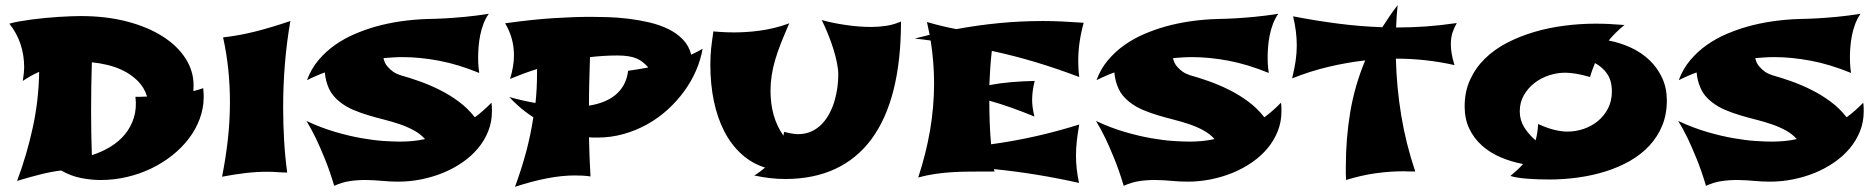

<svg xmlns="http://www.w3.org/2000/svg" viewBox="-20 -663 7230 740"><path d="M763.2 -323.2Q764.2 -314.9 764.6 -306.6Q765.1 -298.3 765.1 -290Q765.1 -246.6 750.2 -206.1Q735.4 -165.5 708.5 -129.9Q681.6 -94.2 644.5 -64.7Q607.4 -35.2 563.5 -13.9Q519.5 7.3 469.7 19Q419.9 30.8 368.2 30.8Q330.1 30.8 291.3 22.9Q252.4 15.1 215.8 -5.9Q177.7 -1.5 135.3 9.3Q92.8 20 45.9 34.2Q84.5 -69.3 106.9 -174.1Q129.4 -278.8 130.9 -386.2Q99.1 -372.1 67.9 -351.1Q70.3 -368.2 71.8 -380.9Q73.2 -393.6 73.2 -401.9Q73.2 -500 16.1 -571.8Q32.7 -576.7 54.9 -580.6Q77.1 -584.5 102.5 -587.9Q127.9 -591.3 154.5 -593.8Q181.2 -596.2 206.3 -597.9Q231.4 -599.6 253.4 -600.3Q275.4 -601.1 291 -601.1Q389.2 -601.1 469.5 -580.1Q549.8 -559.1 606.9 -522.7Q664.1 -486.3 695.1 -437.7Q726.1 -389.2 726.1 -334Q726.1 -328.1 725.6 -322.8Q725.1 -317.4 725.1 -312Q744.1 -316.4 763.2 -323.2ZM546.9 -291Q535.6 -326.7 511.2 -350.8Q486.8 -375 456.5 -390.1Q426.3 -405.3 393.8 -412.8Q361.3 -420.4 334 -422.9Q331.1 -328.1 331.1 -233.9Q331.1 -191.9 331.8 -149.7Q332.5 -107.4 334 -64.9Q372.1 -77.1 405.3 -97.2Q438.5 -117.2 461.7 -145.5Q484.9 -173.8 496.1 -210Q507.3 -246.1 502 -290Q511.7 -290 523.2 -290Q534.7 -290 546.9 -291Z M1099.1 -582Q1085 -500.5 1078.1 -417.2Q1071.3 -334 1071.3 -249Q1071.3 -185.1 1075 -122.1Q1078.6 -59.1 1086.9 2Q1068.8 2 1050.3 0.5Q1031.7 -1 1009.3 -1Q969.2 -1 926.8 3.9Q884.3 8.8 835.9 18.1Q849.6 -50.8 857.9 -123Q866.2 -195.3 866.2 -270Q866.2 -332.5 859.9 -394.8Q853.5 -457 839.8 -519Q872.1 -522.5 902.3 -528.1Q932.6 -533.7 963.9 -541.5Q995.1 -549.3 1028.3 -559.3Q1061.5 -569.3 1099.1 -582Z M1874 -267.1Q1875.5 -258.8 1875.7 -250.5Q1876 -242.2 1876 -233.9Q1876 -192.9 1861.6 -157Q1847.2 -121.1 1822 -91.1Q1796.9 -61 1762.2 -37.1Q1727.5 -13.2 1687.5 3.2Q1647.5 19.5 1603.5 28.3Q1559.6 37.1 1515.1 37.1Q1484.9 37.1 1453.9 34.2Q1422.9 31.2 1391.8 30.8Q1360.8 30.3 1329.8 34.7Q1298.8 39.1 1268.1 53.2Q1251 -4.4 1232.2 -50.5Q1213.4 -96.7 1197.8 -129.4Q1179.2 -167.5 1161.1 -196.8Q1217.8 -170.4 1272 -154.5Q1326.2 -138.7 1373.8 -130.4Q1421.4 -122.1 1459.5 -119.6Q1497.6 -117.2 1522 -117.2Q1545.4 -117.2 1569.6 -119.4Q1593.8 -121.6 1618.2 -127Q1599.6 -147.5 1574.7 -160.9Q1549.8 -174.3 1521.2 -184.1Q1492.7 -193.8 1461.7 -201.7Q1430.7 -209.5 1400.4 -218.5Q1370.1 -227.5 1341.8 -239.5Q1313.5 -251.5 1290 -270Q1261.2 -292.5 1248 -321.3Q1234.9 -350.1 1231.9 -383.8Q1215.3 -377.9 1202.6 -372.3Q1189.9 -366.7 1181.2 -362.8Q1170.9 -357.9 1163.1 -354Q1179.2 -397.9 1207.8 -431.6Q1236.3 -465.3 1272 -490.2Q1307.6 -515.1 1347.9 -532.2Q1388.2 -549.3 1427.7 -560.5Q1520.5 -586.4 1627.9 -589.8Q1659.7 -590.3 1697.3 -592.3Q1729.5 -594.2 1772.2 -598.1Q1814.9 -602.1 1863.8 -609.9Q1851.1 -591.8 1843 -570.3Q1835 -548.8 1830.6 -526.4Q1826.2 -503.9 1824.5 -482.2Q1822.8 -460.4 1822.8 -441.9Q1822.8 -430.2 1823.2 -419.4Q1823.7 -408.7 1824.7 -400.4Q1825.7 -390.6 1827.1 -381.8Q1744.6 -415.5 1670.9 -429.2Q1597.2 -442.9 1531.7 -442.9Q1512.2 -442.9 1494.1 -441.7Q1476.1 -440.4 1458 -439Q1461.9 -419.9 1472.9 -407.2Q1483.9 -394.5 1495.1 -386.7Q1508.3 -377.9 1523.9 -373Q1557.1 -363.8 1595.9 -350.1Q1634.8 -336.4 1673.6 -317.1Q1712.4 -297.9 1747.8 -271.7Q1783.2 -245.6 1810.1 -210.9Q1826.7 -223.1 1842.8 -237.3Q1858.9 -251.5 1874 -267.1Z M2688 -475.1Q2680.7 -432.6 2662.6 -390.9Q2644.5 -349.1 2616.9 -311.3Q2589.4 -273.4 2553.5 -240.7Q2517.6 -208 2474.9 -184.1Q2432.1 -160.2 2383.5 -146.5Q2335 -132.8 2282.7 -132.8Q2274.4 -132.8 2266.4 -132.8Q2258.3 -132.8 2250 -133.8Q2251.5 -58.1 2255.9 17.1Q2240.2 14.6 2224.6 13.9Q2209 13.2 2194.8 13.2Q2146.5 13.2 2088.9 24.2Q2031.2 35.2 1964.8 57.1Q1989.7 -10.3 2007.6 -76.7Q2025.4 -143.1 2035.6 -210.9Q2002.4 -232.9 1978.8 -253.9Q1955.1 -274.9 1942.9 -289.1Q1966.8 -282.2 1992.4 -276.4Q2018.1 -270.5 2043.9 -266.1Q2049.8 -321.8 2049.8 -378.9V-397Q2023.4 -388.7 1997.6 -379.2Q1971.7 -369.6 1945.8 -358.9Q1960.9 -407.7 1960.9 -449.2Q1960.9 -483.9 1952.1 -514.9Q1943.4 -545.9 1926.8 -573.2Q2031.7 -587.9 2112.5 -593Q2193.4 -598.1 2256.8 -598.1Q2286.1 -598.1 2324.2 -596.9Q2362.3 -595.7 2402.3 -590.8Q2442.4 -585.9 2482.2 -576.7Q2522 -567.4 2555.2 -551.3Q2588.4 -535.2 2612.1 -510.7Q2635.7 -486.3 2644 -452.1Q2655.3 -457.5 2666 -462.9Q2676.8 -468.3 2688 -475.1ZM2358.9 -449.2Q2332.5 -449.2 2306.4 -447.5Q2280.3 -445.8 2253.9 -442.9Q2252.4 -395.5 2251.2 -349.1Q2250 -302.7 2250 -255.9Q2279.3 -260.3 2305.2 -270.3Q2331.1 -280.3 2351.1 -296.4Q2371.1 -312.5 2384 -335.7Q2397 -358.9 2400.9 -390.1Q2419.4 -393.1 2438.7 -396Q2458 -398.9 2478 -402.8Q2477.1 -402.8 2477.1 -403.3V-403.8H2478Q2468.3 -414.6 2457.8 -423.1Q2447.3 -431.6 2433.6 -437.5Q2419.9 -443.4 2401.9 -446.3Q2383.8 -449.2 2358.9 -449.2Z M3452.6 -580.1Q3452.6 -430.7 3424.1 -317.1Q3395.5 -203.6 3339.1 -127.2Q3282.7 -50.8 3199.2 -12Q3115.7 26.9 3005.9 26.9Q2977.1 26.9 2947.3 23.4Q2917.5 20 2886.7 13.2Q2892.6 10.3 2899.4 5.4Q2905.3 1.5 2912.8 -4.2Q2920.4 -9.8 2928.7 -17.1Q2877.4 -33.2 2837.9 -69.1Q2798.3 -105 2771.7 -156.5Q2745.1 -208 2731.4 -273.2Q2717.8 -338.4 2717.8 -413.1Q2717.8 -431.2 2718.5 -445.8Q2719.2 -460.4 2720.7 -475.1Q2722.2 -489.7 2724.4 -505.6Q2726.6 -521.5 2729.5 -542Q2741.2 -541 2754.4 -540Q2765.6 -539.1 2780.3 -538.6Q2794.9 -538.1 2810.5 -538.1Q2831.1 -538.1 2855.5 -539.6Q2879.9 -541 2907 -544.7Q2934.1 -548.3 2963.1 -555.2Q2992.2 -562 3022 -573.2Q3003.9 -531.7 2990.2 -497.3Q2976.6 -462.9 2967.5 -431.9Q2958.5 -400.9 2954.1 -371.8Q2949.7 -342.8 2949.7 -313Q2949.7 -262.7 2961.9 -219.5Q2974.1 -176.3 2999.5 -140.1L3002 -154.8Q3036.1 -146 3055.7 -146Q3085 -146 3107.9 -156.7Q3130.9 -167.5 3147.9 -185.3Q3165 -203.1 3177.2 -226.6Q3189.5 -250 3196.8 -275.4Q3204.1 -300.8 3207.5 -326.4Q3210.9 -352.1 3210.9 -375Q3210.9 -395 3205.8 -420.7Q3200.7 -446.3 3191.9 -474.4Q3183.1 -502.4 3171.6 -531Q3160.2 -559.6 3147 -585.9Q3167 -580.1 3190.9 -575.2Q3214.8 -570.3 3239.7 -566.7Q3264.6 -563 3289.8 -561Q3314.9 -559.1 3337.9 -559.1Q3366.7 -559.1 3395.8 -563.5Q3424.8 -567.9 3452.6 -580.1Z M3813 -2Q3762.7 -2 3722.7 -1.7Q3682.6 -1.5 3648.2 0.7Q3613.8 2.9 3582.8 7.6Q3551.8 12.2 3519 21Q3549.3 -71.3 3564.7 -161.4Q3580.1 -251.5 3580.1 -341.8Q3580.1 -423.3 3566.9 -506.8Q3536.6 -511.2 3506.8 -514.2H3504.9L3563 -528.8L3552.7 -578.1Q3581.5 -569.8 3609.4 -563Q3637.2 -556.2 3666 -550.8Q3748 -565.9 3831.3 -574Q3914.6 -582 4000 -582Q4037.6 -582 4075.4 -580.1Q4113.3 -578.1 4156.7 -575.2Q4146.5 -538.6 4141.1 -502Q4135.7 -465.3 4135.7 -426.8Q4135.7 -415 4136.5 -399.7Q4137.2 -384.3 4139.6 -366.2Q4056.2 -397.9 3972.7 -423.1Q3889.2 -448.2 3802.7 -466.8Q3798.8 -433.6 3796.6 -400.9Q3794.4 -368.2 3793 -335Q3834.5 -342.8 3877.7 -346.4Q3920.9 -350.1 3967.8 -351.1Q3963.4 -333 3960.7 -314.9Q3958 -296.9 3958 -277.8Q3958 -249.5 3966.8 -213.9Q3922.9 -231.9 3879.9 -247.3Q3836.9 -262.7 3793 -274.9Q3793 -235.4 3794.4 -192.6Q3795.9 -149.9 3799.8 -106.9Q3883.3 -118.2 3967.8 -137Q4052.2 -155.8 4139.6 -183.1Q4133.8 -151.4 4130.4 -121.3Q4127 -91.3 4127 -64Q4127 -12.2 4138.7 42Q4055.7 23.4 3974.9 10.3Q3894 -2.9 3811 -11.2Z M4917 -267.1Q4918.5 -258.8 4918.7 -250.5Q4918.9 -242.2 4918.9 -233.9Q4918.9 -192.9 4904.5 -157Q4890.1 -121.1 4865 -91.1Q4839.8 -61 4805.2 -37.1Q4770.5 -13.2 4730.5 3.2Q4690.4 19.5 4646.5 28.3Q4602.5 37.1 4558.1 37.1Q4527.8 37.1 4496.8 34.2Q4465.8 31.2 4434.8 30.8Q4403.8 30.3 4372.8 34.7Q4341.8 39.1 4311 53.2Q4293.9 -4.4 4275.1 -50.5Q4256.3 -96.7 4240.7 -129.4Q4222.2 -167.5 4204.1 -196.8Q4260.7 -170.4 4314.9 -154.5Q4369.1 -138.7 4416.7 -130.4Q4464.4 -122.1 4502.4 -119.6Q4540.5 -117.2 4564.9 -117.2Q4588.4 -117.2 4612.5 -119.4Q4636.7 -121.6 4661.1 -127Q4642.6 -147.5 4617.7 -160.9Q4592.8 -174.3 4564.2 -184.1Q4535.6 -193.8 4504.6 -201.7Q4473.6 -209.5 4443.4 -218.5Q4413.1 -227.5 4384.8 -239.5Q4356.4 -251.5 4333 -270Q4304.2 -292.5 4291 -321.3Q4277.8 -350.1 4274.9 -383.8Q4258.3 -377.9 4245.6 -372.3Q4232.9 -366.7 4224.1 -362.8Q4213.9 -357.9 4206.1 -354Q4222.2 -397.9 4250.7 -431.6Q4279.3 -465.3 4314.9 -490.2Q4350.6 -515.1 4390.9 -532.2Q4431.2 -549.3 4470.7 -560.5Q4563.5 -586.4 4670.9 -589.8Q4702.6 -590.3 4740.2 -592.3Q4772.5 -594.2 4815.2 -598.1Q4857.9 -602.1 4906.7 -609.9Q4894 -591.8 4886 -570.3Q4877.9 -548.8 4873.5 -526.4Q4869.1 -503.9 4867.4 -482.2Q4865.7 -460.4 4865.7 -441.9Q4865.7 -430.2 4866.2 -419.4Q4866.7 -408.7 4867.7 -400.4Q4868.7 -390.6 4870.1 -381.8Q4787.6 -415.5 4713.9 -429.2Q4640.1 -442.9 4574.7 -442.9Q4555.2 -442.9 4537.1 -441.7Q4519 -440.4 4501 -439Q4504.9 -419.9 4515.9 -407.2Q4526.9 -394.5 4538.1 -386.7Q4551.3 -377.9 4566.9 -373Q4600.1 -363.8 4638.9 -350.1Q4677.7 -336.4 4716.6 -317.1Q4755.4 -297.9 4790.8 -271.7Q4826.2 -245.6 4853 -210.9Q4869.6 -223.1 4885.7 -237.3Q4901.9 -251.5 4917 -267.1Z M5434.6 -2Q5422.9 -2 5415.3 -2.2Q5407.7 -2.4 5403.1 -2.4Q5398.4 -2.4 5396 -2.7Q5393.6 -2.9 5391.6 -2.9Q5336.9 -2.9 5281.2 4.9Q5225.6 12.7 5168 30.8Q5167 19.5 5167 5.9Q5167 -7.8 5167 -19Q5167 -129.4 5184.1 -231.2Q5201.2 -333 5241.7 -430.2Q5171.9 -422.4 5100.6 -405.5Q5029.3 -388.7 4960 -360.8Q4968.8 -396 4973.4 -427.2Q4978 -458.5 4978 -487.8Q4978 -515.1 4974.4 -543.2Q4970.7 -571.3 4963.9 -600.1Q5048.8 -583.5 5135 -572.3Q5221.2 -561 5307.6 -558.1Q5321.3 -579.1 5335.7 -600.6Q5350.1 -622.1 5366.7 -643.1Q5364.3 -621.1 5363 -600.1Q5361.8 -579.1 5360.8 -557.1H5363.8Q5418.9 -557.1 5474.9 -561Q5530.8 -564.9 5594.7 -574.2Q5585 -557.1 5578.4 -538.1Q5571.8 -519 5571.8 -491.2Q5571.8 -475.6 5575 -456.3Q5578.1 -437 5585.9 -412.1Q5532.2 -424.3 5475.1 -430.7Q5418 -437 5359.9 -437Q5362.8 -326.2 5380.6 -218Q5398.4 -109.9 5434.6 -2Z M6241.2 -566.9Q6224.1 -553.2 6209 -538.3Q6193.8 -523.4 6180.2 -506.8Q6226.1 -498 6267.1 -478.8Q6308.1 -459.5 6338.4 -430.2Q6368.7 -400.9 6386.5 -362.1Q6404.3 -323.2 6404.3 -275.9Q6404.3 -222.2 6386.5 -179Q6368.7 -135.7 6337.2 -101.8Q6305.7 -67.9 6262.7 -43.2Q6219.7 -18.6 6169.4 -2.7Q6119.1 13.2 6063.5 21Q6007.8 28.8 5951.2 28.8Q5931.2 28.8 5909.7 28.1Q5888.2 27.3 5867.9 25.9Q5847.7 24.4 5830.3 21.7Q5813 19 5801.3 15.1Q5814.9 3.9 5827.4 -7.6Q5839.8 -19 5850.1 -30.8Q5803.7 -39.6 5762.9 -57.1Q5722.2 -74.7 5691.4 -102.3Q5660.6 -129.9 5642.8 -167.2Q5625 -204.6 5625 -252.9Q5625 -309.6 5645.8 -355.2Q5666.5 -400.9 5702.6 -436.5Q5738.8 -472.2 5787.6 -497.6Q5836.4 -522.9 5892.6 -539.6Q5948.7 -556.2 6009.5 -564Q6070.3 -571.8 6130.4 -571.8Q6155.3 -571.8 6181.4 -570.6Q6207.5 -569.3 6236.3 -566.9ZM6192.4 -310.1Q6192.4 -351.6 6174.6 -377.9Q6156.7 -404.3 6127.4 -419.9Q6122.1 -407.2 6117.2 -393.8Q6112.3 -380.4 6108.4 -366.2Q6074.2 -376 6051 -379.4Q6027.8 -382.8 6012.2 -382.8Q5981.4 -382.8 5950.2 -372.6Q5918.9 -362.3 5894 -343Q5869.1 -323.7 5853.3 -296.1Q5837.4 -268.6 5837.4 -233.9Q5837.4 -200.7 5854.2 -173.1Q5871.1 -145.5 5898.4 -122.1Q5902.8 -137.2 5905 -152.8Q5907.2 -168.5 5908.2 -185.1Q5944.3 -168.5 5972.2 -162.1Q6000 -155.8 6021 -155.8Q6053.2 -155.8 6084 -166.3Q6114.7 -176.8 6138.9 -196.8Q6163.1 -216.8 6177.7 -245.4Q6192.4 -273.9 6192.4 -310.1Z M7161.1 -267.1Q7162.6 -258.8 7162.8 -250.5Q7163.1 -242.2 7163.1 -233.9Q7163.1 -192.9 7148.7 -157Q7134.3 -121.1 7109.1 -91.1Q7084 -61 7049.3 -37.1Q7014.6 -13.2 6974.6 3.2Q6934.6 19.5 6890.6 28.3Q6846.7 37.1 6802.2 37.1Q6772 37.1 6741 34.2Q6710 31.2 6679 30.8Q6647.9 30.3 6616.9 34.7Q6585.9 39.1 6555.2 53.2Q6538.1 -4.4 6519.3 -50.5Q6500.5 -96.7 6484.9 -129.4Q6466.3 -167.5 6448.2 -196.8Q6504.9 -170.4 6559.1 -154.5Q6613.3 -138.7 6660.9 -130.4Q6708.5 -122.1 6746.6 -119.6Q6784.7 -117.2 6809.1 -117.2Q6832.5 -117.2 6856.7 -119.4Q6880.9 -121.6 6905.3 -127Q6886.7 -147.5 6861.8 -160.9Q6836.9 -174.3 6808.3 -184.1Q6779.8 -193.8 6748.8 -201.7Q6717.8 -209.5 6687.5 -218.5Q6657.2 -227.5 6628.9 -239.5Q6600.6 -251.5 6577.1 -270Q6548.3 -292.5 6535.2 -321.3Q6522 -350.1 6519 -383.8Q6502.4 -377.9 6489.7 -372.3Q6477.1 -366.7 6468.3 -362.8Q6458 -357.9 6450.2 -354Q6466.3 -397.9 6494.9 -431.6Q6523.4 -465.3 6559.1 -490.2Q6594.7 -515.1 6635 -532.2Q6675.3 -549.3 6714.8 -560.5Q6807.6 -586.4 6915 -589.8Q6946.8 -590.3 6984.4 -592.3Q7016.6 -594.2 7059.3 -598.1Q7102.1 -602.1 7150.9 -609.9Q7138.2 -591.8 7130.1 -570.3Q7122.1 -548.8 7117.7 -526.4Q7113.3 -503.9 7111.6 -482.2Q7109.9 -460.4 7109.9 -441.9Q7109.9 -430.2 7110.4 -419.4Q7110.8 -408.7 7111.8 -400.4Q7112.8 -390.6 7114.3 -381.8Q7031.7 -415.5 6958 -429.2Q6884.3 -442.9 6818.8 -442.9Q6799.3 -442.9 6781.2 -441.7Q6763.2 -440.4 6745.1 -439Q6749 -419.9 6760 -407.2Q6771 -394.5 6782.2 -386.7Q6795.4 -377.9 6811 -373Q6844.2 -363.8 6883.1 -350.1Q6921.9 -336.4 6960.7 -317.1Q6999.5 -297.9 7034.9 -271.7Q7070.3 -245.6 7097.2 -210.9Q7113.8 -223.1 7129.9 -237.3Q7146 -251.5 7161.1 -267.1Z"/></svg>

Font: Shojumaru
Style: Regular
Weight: 400
Version: Version 1.001